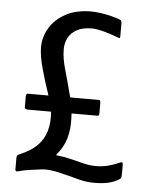

<svg xmlns="http://www.w3.org/2000/svg" viewBox="-51 -718 630 775"><g transform="rotate(5 264.5 -331.0)"><path d="M360 13Q325 13 293.5 4Q262 -5 223 -14Q200 -20 177 -22.5Q154 -25 132 -21Q117 -19 94.5 -16Q72 -13 55 -8Q47 -5 42.5 -6Q38 -7 38 -15Q38 -26 38 -37Q38 -48 38 -59Q38 -65 40 -69Q42 -73 50 -76Q94 -94 119.5 -119.5Q145 -145 155 -180Q165 -215 161 -258Q138 -258 114.5 -258Q91 -258 68 -258Q61 -258 57.5 -260Q54 -262 54 -267Q54 -278 54 -288Q54 -298 54 -308Q54 -317 56 -319.5Q58 -322 63 -322Q84 -322 104.5 -322Q125 -322 145 -322Q125 -380 111.5 -430Q98 -480 98 -514Q98 -555 120 -592Q142 -629 184.5 -652Q227 -675 288 -675Q304 -675 325.5 -672Q347 -669 369 -663.5Q391 -658 406 -652Q411 -650 412 -644.5Q413 -639 413 -635Q413 -623 413 -611Q413 -599 413 -587Q413 -580 411.5 -578.5Q410 -577 400 -581Q375 -591 345 -599Q315 -607 297 -607Q259 -607 235.5 -594Q212 -581 201 -560Q190 -539 190 -514Q190 -477 203.5 -430.5Q217 -384 233 -322Q262 -322 291 -322Q320 -322 349 -322Q353 -322 354.5 -319Q356 -316 356 -308Q356 -298 356 -288Q356 -278 356 -268Q356 -262 354.5 -260Q353 -258 347 -258Q321 -258 295 -258Q269 -258 244 -258Q244 -253 244.5 -248Q245 -243 245 -238Q247 -193 236 -156Q225 -119 196 -85Q232 -81 259 -74Q286 -67 311 -61Q336 -55 362 -55Q389 -55 415 -62.5Q441 -70 457 -78Q468 -83 468 -70V-32Q468 -21 466 -16.5Q464 -12 461 -11Q441 2 416 7.5Q391 13 360 13Z"/></g></svg>

Font: Glory Medium
Style: Regular
Weight: 500
Designer: Robert Leuschke
Foundry: Robert Leuschke
Version: Version 1.011